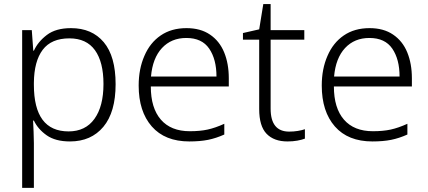

<svg xmlns="http://www.w3.org/2000/svg" viewBox="-20 -679 2082 935"><path d="M325.7 -542Q427.7 -542 485.4 -473.4Q543 -404.8 543 -269Q543 -132.8 483.4 -61.5Q423.8 9.8 320.8 9.8Q250 9.8 207.5 -20Q165 -49.8 145 -91.8H141.1Q141.6 -79.1 142.3 -65.2Q143.1 -51.3 143.6 -37.1Q145 -7.8 145 18.1V235.8H87.9V-532.2H134.8L142.1 -432.1H145Q165 -476.1 208.5 -509Q252 -542 325.7 -542ZM317.9 -492.2Q230 -492.2 188 -436.5Q146 -380.9 145 -275.9V-266.1Q145 -39.1 314 -39.1Q396 -39.1 439.9 -100.1Q483.9 -161.1 483.9 -270Q483.9 -377 442.4 -434.6Q400.9 -492.2 317.9 -492.2Z M888.2 -542Q956.5 -542 1002.4 -510.7Q1048.8 -479.5 1071.5 -424.3Q1094.2 -369.1 1094.2 -297.9V-257.8H714.4Q714.4 -152.8 763.4 -96.4Q812.5 -40 904.3 -40Q954.1 -40 991.2 -48.1Q1028.3 -56.2 1072.3 -76.2V-23.9Q1032.2 -5.9 993.2 2Q954.1 9.8 902.3 9.8Q783.2 9.8 719.2 -63.2Q655.3 -136.2 655.3 -262.2Q655.3 -343.3 683.1 -406.7Q710.4 -470.7 762.5 -506.3Q814.5 -542 888.2 -542ZM887.2 -494.1Q814.5 -494.1 768.8 -445.1Q723.1 -396 715.3 -306.2H1034.2Q1034.2 -390.1 998.8 -442.1Q963.4 -494.1 887.2 -494.1Z M1388.2 -38.1Q1410.2 -38.1 1430.7 -41.5Q1451.2 -44.9 1464.8 -49.8V-3.9Q1449.2 2 1427.7 5.9Q1406.2 9.8 1379.9 9.8Q1314 9.8 1278.1 -27.6Q1242.2 -64.9 1242.2 -147.9V-485.8H1163.1V-518.1L1242.2 -536.1L1262.2 -659.2H1297.9V-532.2H1461.9V-485.8H1297.9V-149.9Q1297.9 -38.1 1388.2 -38.1Z M1779.8 -542Q1848.1 -542 1894 -510.7Q1940.4 -479.5 1963.1 -424.3Q1985.8 -369.1 1985.8 -297.9V-257.8H1606Q1606 -152.8 1655 -96.4Q1704.1 -40 1795.9 -40Q1845.7 -40 1882.8 -48.1Q1919.9 -56.2 1963.9 -76.2V-23.9Q1923.8 -5.9 1884.8 2Q1845.7 9.8 1793.9 9.8Q1674.8 9.8 1610.8 -63.2Q1546.9 -136.2 1546.9 -262.2Q1546.9 -343.3 1574.7 -406.7Q1602.1 -470.7 1654.1 -506.3Q1706.1 -542 1779.8 -542ZM1778.8 -494.1Q1706.1 -494.1 1660.4 -445.1Q1614.7 -396 1606.9 -306.2H1925.8Q1925.8 -390.1 1890.4 -442.1Q1855 -494.1 1778.8 -494.1Z"/></svg>

Font: Nokora Light
Style: Regular
Weight: 300
Designer: Danh Hong
Version: Version 8.000; ttfautohint (v1.8.3)